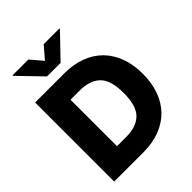

<svg xmlns="http://www.w3.org/2000/svg" viewBox="-259 -1102 1249 1249"><g transform="rotate(-45 365.0 -478.0)"><path d="M55 0V-727.3H323.5Q406.6 -727.3 473.2 -702.4Q539.8 -677.6 586.3 -630.7Q632.8 -583.8 657.8 -516.5Q682.9 -449.2 682.9 -364Q682.9 -281.6 659.1 -214.5Q635.3 -147.4 589.5 -99.8Q543.7 -52.2 476.9 -26.1Q410.2 0 323.9 0ZM317.1 -149.9Q408.7 -149.9 458.1 -198.2Q506.7 -246.1 506.7 -364Q506.7 -481.5 457.7 -529.5Q408.7 -577.4 314.6 -577.4H230.8V-149.9ZM76 -956.3H221.6L291.9 -873.9L362.6 -956.3H507.8V-951.7L354.4 -792.6H229.8L76 -951.7Z"/></g></svg>

Font: Inter P Extra Bold
Style: Regular
Weight: 800
Designer: Rasmus Andersson
Foundry: rsms
Version: Version 3.018;git-588b23468